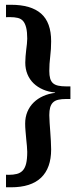

<svg xmlns="http://www.w3.org/2000/svg" viewBox="-20 -589 318 812"><path d="M212.9 -197.8Q185.5 -200.2 162.4 -210.2Q139.2 -220.2 122.3 -236.3Q105.5 -252.4 96.2 -274.7Q86.9 -296.9 86.9 -324.2Q86.9 -336.9 88.1 -350.8Q89.4 -364.7 90.8 -377.9Q92.3 -391.1 93.8 -403.3Q95.2 -415.5 95.2 -425.3Q95.2 -453.6 90.8 -471.7Q86.4 -489.7 77.9 -499.8Q69.3 -509.8 55.4 -513.2Q41.5 -516.6 22.5 -516.6Q18.6 -516.6 14.4 -516.6Q10.3 -516.6 5.4 -516.1V-568.8H26.4Q111.3 -568.8 153.8 -531.5Q196.3 -494.1 196.3 -414.6Q196.3 -381.3 192.4 -350.1Q188.5 -318.8 188.5 -289.1Q188.5 -270 192.1 -257.3Q195.8 -244.6 203.9 -237.3Q211.9 -230 225.8 -226.8Q239.7 -223.6 260.7 -223.6H277.8V-170.4H260.7Q239.7 -170.4 225.8 -167Q211.9 -163.6 203.9 -155.5Q195.8 -147.5 192.1 -134.3Q188.5 -121.1 188.5 -102.1Q188.5 -87.4 189.9 -69.1Q191.4 -50.8 192.6 -31.5Q193.8 -12.2 195.1 7.1Q196.3 26.4 196.3 43Q196.3 121.6 153.8 162.4Q111.3 203.1 26.4 203.1H5.4V149.9Q8.3 149.9 10.7 150.1Q13.2 150.4 15.6 150.4Q36.6 150.4 51.5 146.5Q66.4 142.6 76.2 132.1Q85.9 121.6 90.6 102.5Q95.2 83.5 95.2 53.2Q95.2 43 93.8 28.6Q92.3 14.2 90.8 -2.2Q89.4 -18.6 87.9 -35.2Q86.4 -51.8 86.4 -66.4Q86.4 -93.8 95.9 -116.5Q105.5 -139.2 122.6 -155.8Q139.6 -172.4 162.6 -182.6Q185.5 -192.9 212.9 -196.3Z"/></svg>

Font: Parastoo Print
Style: Print-Bold
Weight: 700
Foundry: Saber Rastikerdar (saber.rastikerdar@gmail.com)
Version: Version 1.0.0-alpha3